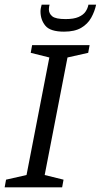

<svg xmlns="http://www.w3.org/2000/svg" viewBox="-28 -805 433 825"><path d="M-8 0 -2 -33 86 -53 184 -558 104 -578 110 -611H357L351 -578L262 -558L164 -53L245 -33L239 0ZM247 -669Q188 -669 167 -694.5Q146 -720 146 -756Q146 -763 147.5 -770.5Q149 -778 151 -785H185Q184 -781 183 -776.5Q182 -772 182 -765Q182 -747 196.5 -735Q211 -723 254 -723Q289 -723 309.5 -732Q330 -741 339.5 -755Q349 -769 352 -785H385Q379 -756 364 -729Q349 -702 321 -685.5Q293 -669 247 -669Z"/></svg>

Font: Manuale
Style: Italic
Weight: 400
Italic angle: -11°
Designer: Eduardo Tunni / Pablo Cosgaya
Foundry: Eduardo Tunni / Pablo Cosgaya
Version: Version 1.002